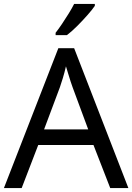

<svg xmlns="http://www.w3.org/2000/svg" viewBox="-20 -964 679 984"><path d="M545 0 459 -221H176L91 0H0L279 -717H360L638 0ZM352 -517Q349 -525 342 -546Q335 -567 328.5 -589.5Q322 -612 318 -624Q311 -593 302 -563.5Q293 -534 287 -517L206 -301H432ZM466 -934Q454 -916 429 -887.5Q404 -859 375.5 -830.5Q347 -802 323 -784H265V-796Q280 -815 297.5 -841Q315 -867 332 -894.5Q349 -922 360 -944H466Z"/></svg>

Font: Noto Sans Test
Style: Regular
Weight: 400
Version: Version 1.002; ttfautohint (v1.8.4.7-5d5b)